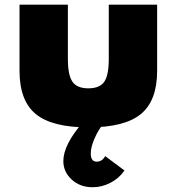

<svg xmlns="http://www.w3.org/2000/svg" viewBox="-20 -532 760 826"><path d="M360 16Q516.5 16 586.2 -41.5Q656 -99 656 -227V-512H448V-279Q448 -208.5 428.5 -180.2Q409 -152 360 -152Q311.5 -152 291.8 -180.2Q272 -208.5 272 -279V-512H64V-227Q64 -99 133.8 -41.5Q203.5 16 360 16ZM378.5 273.5Q418.5 273.5 455.5 254.2Q492.5 235 515.5 201.5L432.5 139.5Q419.5 163.5 396 163.5Q370.5 163.5 370.5 128.5Q370.5 101.5 386.5 64.2Q402.5 27 428.5 -5H336Q252.5 91 252.5 161Q252.5 207.5 288.5 240.5Q324.5 273.5 378.5 273.5Z"/></svg>

Font: Spartan Black
Style: Regular
Weight: 900
Designer: Matt Bailey, Mirko Velimirovic
Foundry: Matt Bailey
Version: Version 1.003; ttfautohint (v1.8.3)